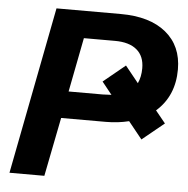

<svg xmlns="http://www.w3.org/2000/svg" viewBox="-50 -737 769 787"><g transform="rotate(5 334.0 -344.0)"><path d="M415 -688Q535.2 -688 601.8 -633.3Q668.5 -578.6 668.5 -481.9Q668.5 -372.6 593.8 -307.1L634.8 -256.8L544.4 -183.1L487.8 -253.4Q442.9 -242.2 393.1 -242.2H209L161.1 0H17.6L150.9 -688ZM230 -353H371.1Q379.9 -353.5 388.7 -353.8Q397.5 -354 406.2 -354.5L365.2 -405.8L455.1 -479.5L509.8 -411.6Q522.5 -438.5 522.5 -474.1Q522.5 -523.9 491.2 -550Q460 -576.2 401.4 -576.2H273.4Z"/></g></svg>

Font: Arimo
Style: Bold Italic
Weight: 700
Italic angle: -12°
Designer: Steve Matteson
Foundry: Monotype Imaging Inc.
Version: Version 1.33